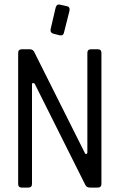

<svg xmlns="http://www.w3.org/2000/svg" viewBox="-20 -847 540 867"><path d="M208.5 -714.8 231.4 -813Q236.8 -830.6 252.4 -825.7L281.2 -819.3Q296.9 -816.4 293.9 -798.8L269 -700.2Q266.1 -684.6 250 -687.5L221.2 -694.8Q205.6 -699.2 208.5 -714.8ZM62 -16.6V-607.9Q62 -624.5 78.6 -624.5H114.3Q128.9 -624.5 134.8 -611.8L363.3 -155.8Q365.2 -150.4 369.9 -151.9Q374.5 -153.3 374.5 -158.7V-607.9Q374.5 -624.5 391.1 -624.5H421.4Q438 -624.5 438 -607.9V-16.6Q438 0 421.4 0H385.7Q371.1 0 365.2 -12.2L136.7 -468.8Q134.8 -471.7 129.6 -471.9Q124.5 -472.2 124.5 -466.8V-16.6Q124.5 0 107.9 0H78.6Q62 0 62 -16.6Z"/></svg>

Font: GOSTRUS
Style: type_B
Weight: 400
Designer: Юрий и Татьяна Кривогуз
Version: Version 02.00